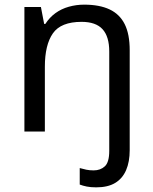

<svg xmlns="http://www.w3.org/2000/svg" viewBox="-20 -566 658 826"><path d="M394 240Q370 240 353 236.5Q336 233 323 228V157Q337 161 351 164Q365 167 383 167Q412 167 431 149.5Q450 132 450 83V-344Q450 -409 421 -440.5Q392 -472 331 -472Q242 -472 207.5 -422.5Q173 -373 173 -279V0H85V-536H156L170 -463H175Q193 -491 218.5 -509.5Q244 -528 276 -537Q308 -546 342 -546Q408 -546 451.5 -525.5Q495 -505 516.5 -462Q538 -419 538 -350V80Q538 130 522.5 166Q507 202 475.5 221Q444 240 394 240Z"/></svg>

Font: Noto Sans Thaana
Style: Regular
Weight: 400
Designer: Monotype Design Team
Foundry: Monotype Imaging Inc.
Version: Version 2.001